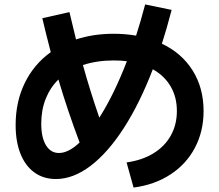

<svg xmlns="http://www.w3.org/2000/svg" viewBox="-20 -803 978 857"><path d="M769.5 -307.6Q769.5 -369.6 741.7 -417.2Q713.9 -464.8 662.1 -493.7Q603.5 -341.3 532.5 -231.2Q461.4 -121.1 384 -62.5Q306.6 -3.9 229.5 -3.9Q174.3 -3.9 133.8 -33Q93.3 -62 71.5 -116.5Q49.8 -170.9 49.8 -245.1Q49.8 -349.1 90.6 -432.6Q131.3 -516.1 206.5 -570.3Q184.6 -654.8 168.9 -721.7L290 -749Q303.7 -690.4 319.3 -627Q397 -652.3 487.3 -652.3Q538.6 -652.3 587.4 -644Q606.9 -703.6 627.9 -783.2L746.1 -758.8Q723.6 -672.4 702.6 -607.9Q791.5 -565.9 840.1 -488Q888.7 -410.2 888.7 -307.6Q888.7 -216.8 850.1 -143.6Q811.5 -70.3 740.7 -24.2Q669.9 22 576.2 34.2L544.9 -78.1Q613.8 -87.4 664.6 -118.4Q715.3 -149.4 742.4 -198Q769.5 -246.6 769.5 -307.6ZM243.2 -120.1Q285.6 -120.1 335.4 -167Q281.7 -309.1 240.7 -448.2Q203.6 -411.6 183.8 -361.6Q164.1 -311.5 164.1 -251Q164.1 -189.5 185.1 -154.8Q206.1 -120.1 243.2 -120.1ZM423.3 -277.8Q488.8 -380.4 546.4 -529.8Q520.5 -533.2 487.3 -533.2Q412.6 -533.2 350.1 -512.7Q381.3 -399.9 423.3 -277.8Z"/></svg>

Font: Pretendard
Style: Bold
Weight: 700
Designer: Base glyphs from Inter by Rasmus Andersson; Hangeul glyphs from Noto Sans CJK(Source Han Sans) by Jang Soo-young and Kan
Foundry: Kil Hyung-jin
Version: Version 1.309